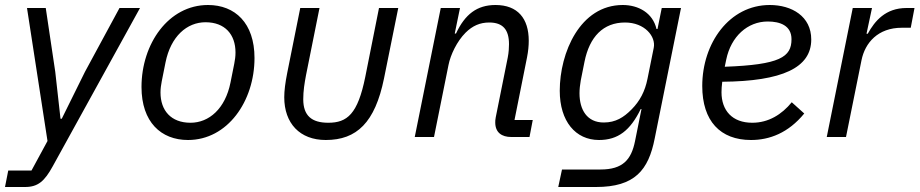

<svg xmlns="http://www.w3.org/2000/svg" viewBox="-40 -548 3678 768"><path d="M300 -261 207 -73H202L181 -261L143 -516H68L150 16L86 134H-7L-20 200H60C112 200 138 177 171 117L520 -516H438Z M712 12C870 12 978 -143 978 -316C978 -456 900 -528 792 -528C634 -528 526 -373 526 -200C526 -60 604 12 712 12ZM722 -57C644 -57 602 -106 602 -178C602 -193 604 -208 607 -223L622 -298C643 -403 708 -459 782 -459C860 -459 902 -410 902 -338C902 -323 900 -308 897 -293L882 -218C861 -113 796 -57 722 -57Z M1238 -516H1161L1109 -257C1101 -217 1097 -185 1097 -159C1097 -55 1159 12 1263 12C1387 12 1460 -58 1496 -234L1553 -516H1476L1421 -240C1391 -92 1349 -57 1273 -57C1207 -57 1173 -85 1173 -151C1173 -185 1178 -215 1184 -247Z M1696 0 1754 -288C1762 -329 1788 -383 1822 -417C1850 -445 1880 -458 1917 -458C1972 -458 1996 -429 1996 -371C1996 -359 1995 -338 1991 -318L1943 -79C1941 -69 1941 -64 1941 -58C1941 -18 1967 0 2005 0H2078L2091 -68H2018L2068 -318C2073 -343 2075 -366 2075 -385C2075 -474 2031 -528 1942 -528C1868 -528 1820 -491 1784 -414H1779L1800 -516H1723L1619 0Z M2356 12C2432 12 2481 -26 2523 -112H2526L2500 17C2485 91 2451 130 2362 130H2208L2193 200H2344C2499 200 2554 133 2579 5L2684 -516H2607L2590 -432H2586C2571 -497 2513 -528 2451 -528C2280 -528 2199 -337 2199 -185C2199 -63 2262 12 2356 12ZM2375 -58C2308 -58 2278 -109 2278 -175C2278 -191 2280 -209 2283 -226L2298 -301C2318 -401 2373 -458 2460 -458C2539 -458 2584 -402 2575 -357L2550 -233C2540 -183 2520 -144 2485 -109C2455 -79 2423 -58 2375 -58Z M2964 12C3038 12 3113 -16 3177 -94L3127 -139C3087 -90 3034 -57 2969 -57C2889 -57 2846 -106 2846 -179C2846 -190 2847 -207 2849 -221C3089 -223 3205 -277 3205 -390C3205 -483 3127 -528 3039 -528C2877 -528 2769 -375 2769 -204C2769 -64 2841 12 2964 12ZM3031 -462C3080 -462 3126 -446 3126 -391C3126 -320 3080 -289 2859 -281L2865 -310C2884 -402 2950 -462 3031 -462Z M3344 0 3406 -307C3420 -377 3472 -437 3567 -437H3603L3618 -516H3586C3502 -516 3459 -464 3431 -413H3426L3448 -516H3371L3267 0Z"/></svg>

Font: Braiins Sans
Style: Italic
Weight: 400
Italic angle: -11.31°
Designer: Mike Abbink, Paul van der Laan, Pieter van Rosmalen, Jiri Chlebus, Lubos Buracinsky
Foundry: Bold Monday, Sudetype
Version: Version 1.000;hotconv 1.0.109;makeotfexe 2.5.65596